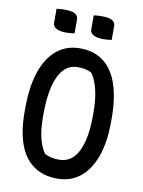

<svg xmlns="http://www.w3.org/2000/svg" viewBox="-100 -986 800 1074"><g transform="rotate(10 300.0 -449.0)"><path d="M302 -720Q382 -720 435.5 -679Q489 -638 516 -559Q543 -480 543 -366V-344Q543 -229 514 -148Q485 -67 431 -23.5Q377 20 302 20Q221 20 166 -19Q111 -58 84 -133Q57 -208 57 -317V-339Q57 -459 86 -544.5Q115 -630 170 -675Q225 -720 302 -720ZM163 -305Q163 -230 177 -180Q191 -130 211 -104Q232 -94 250.5 -90Q269 -86 292 -86Q341 -86 373 -118.5Q405 -151 421 -212.5Q437 -274 437 -360V-378Q437 -433 430.5 -474Q424 -515 412.5 -545.5Q401 -576 386 -597Q366 -607 349 -610.5Q332 -614 308 -614Q259 -614 227 -579.5Q195 -545 179 -479.5Q163 -414 163 -322ZM133 -915Q145 -917 158 -917.5Q171 -918 182 -918Q202 -918 218.5 -914.5Q235 -911 245.5 -901.5Q256 -892 256 -875V-797Q244 -795 231 -794Q218 -793 206 -793Q188 -793 171 -797Q154 -801 143.5 -810.5Q133 -820 133 -837ZM344 -915Q356 -917 369 -917.5Q382 -918 393 -918Q413 -918 429.5 -914.5Q446 -911 456.5 -901.5Q467 -892 467 -875V-797Q455 -795 442 -794Q429 -793 417 -793Q399 -793 382 -797Q365 -801 354.5 -810.5Q344 -820 344 -837Z"/></g></svg>

Font: Recursive Monospace Casual Medium
Style: Regular
Weight: 500
Version: Version 1.047